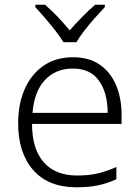

<svg xmlns="http://www.w3.org/2000/svg" viewBox="-20 -785 592 815"><path d="M290 -542Q358 -542 403.5 -510.5Q449 -479 472.5 -424Q496 -369 496 -298V-259H116Q116 -153 165.5 -96.5Q215 -40 307 -40Q356 -40 393 -48.5Q430 -57 474 -76V-24Q434 -6 395 2Q356 10 305 10Q185 10 121 -63Q57 -136 57 -262Q57 -343 84.5 -406Q112 -469 164 -505.5Q216 -542 290 -542ZM289 -494Q216 -494 170.5 -445Q125 -396 118 -306H437Q437 -390 400.5 -442Q364 -494 289 -494ZM425 -765V-755Q406 -735 382.5 -708.5Q359 -682 338 -655Q317 -628 305 -606H249Q236 -628 215 -655Q194 -682 171 -708.5Q148 -735 130 -755V-765H171Q198 -742 225.5 -713Q253 -684 276 -656Q300 -684 328.5 -713Q357 -742 384 -765Z"/></svg>

Font: Noto Sans Cherokee Light
Style: Regular
Weight: 300
Designer: Monotype Design Team
Foundry: Monotype Imaging Inc.
Version: Version 2.001; ttfautohint (v1.8.4.7-5d5b)